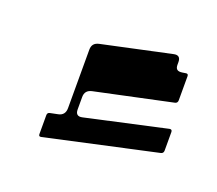

<svg xmlns="http://www.w3.org/2000/svg" viewBox="-68 -417 570 504"><g transform="rotate(20 217.0 -165.0)"><path d="M397 -71.3C401.9 -72.3 404.3 -75.7 404.3 -80.6V-132.3C404.3 -137.2 401.9 -139.6 397 -138.7L171.9 -88.9C159.2 -85.9 152.8 -91.3 152.8 -104V-138.7C152.8 -151.9 159.2 -159.2 171.9 -162.1L386.7 -208C391.6 -209 394 -212.4 394 -217.3V-284.7C394 -289.6 391.6 -291.5 386.7 -290.5L377.9 -289.1C364.7 -287.1 358.9 -291.5 358.9 -304.2V-311.5C358.9 -324.2 352.5 -329.6 339.8 -326.7L147 -285.2C133.8 -282.2 127.9 -274.9 127.9 -261.7V-98.6C127.9 -85.4 121.6 -77.1 108.9 -74.7L87.4 -70.3C82.5 -69.3 80.6 -66.4 80.6 -61.5V-9.3C80.6 -4.4 82.5 -2.4 87.4 -3.4Z"/></g></svg>

Font: QTS-Omar 
Style: Regular
Weight: 400
Designer: Mohammed Abd El khaliq
Foundry: QafType Studio
Version: Version 1.001